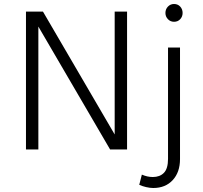

<svg xmlns="http://www.w3.org/2000/svg" viewBox="-20 -748 1016 961"><path d="M110 0V-690H195L568 -51L554 -47V-690H616V0H531L158 -639L172 -643V0ZM677 177 690 126Q704 132 717.5 135Q731 138 745 138Q780 138 800.5 117Q821 96 821 47V-510H881V48Q881 114 844.5 153.5Q808 193 747 193Q731 193 711.5 188.5Q692 184 677 177ZM808 -683Q808 -702 820.5 -715Q833 -728 851 -728Q870 -728 882 -715Q894 -702 894 -683Q894 -665 882 -652Q870 -639 851 -639Q833 -639 820.5 -652Q808 -665 808 -683Z"/></svg>

Font: Radio Canada Light
Style: Regular
Weight: 300
Designer: Charles Daoud, Etienne Aubert Bonn, Alexandre Saumier Demers, Jacques Le Bailly
Foundry: Radio-Canada
Version: Version 2.104;gftools[0.9.28.dev5+ged2979d]